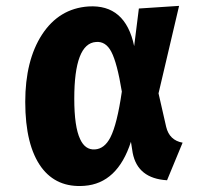

<svg xmlns="http://www.w3.org/2000/svg" viewBox="-20 -611 698 654"><path d="M437 -454 453 -582 590 -591 520 -293 546 -179Q557 -133 602 -125L549 3Q449 -3 432 -90L426 -128Q380 14 267 22Q173 29 121 -41Q66 -116 66 -264Q66 -405 123 -493Q181 -582 281 -589Q407 -597 437 -454ZM233 -275Q233 -179 253 -137Q270 -100 303 -102Q336 -104 356 -143Q379 -188 395 -299Q379 -397 359 -435Q340 -471 307 -468Q233 -463 233 -275Z"/></svg>

Font: Xiangcui Wave Sans Xiangcui Wave Sans
Style: Regular
Weight: 800
Width: 3
Version: Version 0.920;March 28, 2024;FontCreator 14.0.0.2814 64-bit